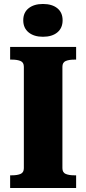

<svg xmlns="http://www.w3.org/2000/svg" viewBox="-20 -946 434 966"><path d="M100 -100V-610Q100 -632 83.5 -639Q67 -646 41 -646H31V-710H363V-646H353Q327 -646 310.5 -639Q294 -632 294 -610V-100Q294 -78 310.5 -71Q327 -64 353 -64H363V0H31V-64H41Q67 -64 83.5 -71Q100 -78 100 -100ZM196 -761Q151 -761 124 -783Q97 -805 97 -844Q97 -883 124 -904.5Q151 -926 196 -926Q242 -926 268.5 -904.5Q295 -883 295 -844Q295 -805 268.5 -783Q242 -761 196 -761Z"/></svg>

Font: Roboto Serif 36pt
Style: Bold
Weight: 700
Version: Version 1.008